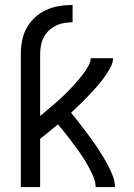

<svg xmlns="http://www.w3.org/2000/svg" viewBox="-20 -755 540 775"><path d="M64 0V-535Q64 -562 69 -589.5Q74 -617 87 -641Q100 -665 120.5 -684Q141 -703 166 -714.5Q191 -726 218 -730.5Q245 -735 273 -735V-665Q255 -665 238 -662Q221 -659 205 -651Q189 -643 176.5 -631Q164 -619 156 -603Q148 -587 145 -570Q142 -553 142 -535V-287Q152 -295 162 -303.5Q172 -312 182 -320.5Q192 -329 202 -337.5Q212 -346 221.5 -355Q231 -364 240.5 -373Q250 -382 259 -391.5Q268 -401 277 -410.5Q286 -420 294.5 -430Q303 -440 311 -450.5Q319 -461 326.5 -472Q334 -483 340 -495Q346 -507 346 -520H436Q436 -502 427.5 -486Q419 -470 409.5 -455.5Q400 -441 389 -427Q378 -413 366 -400Q354 -387 342 -374Q330 -361 317.5 -348.5Q305 -336 292.5 -324Q280 -312 267 -300Q281 -283 294.5 -265.5Q308 -248 321.5 -230.5Q335 -213 348 -195Q361 -177 373 -159Q385 -141 396.5 -122Q408 -103 418 -83.5Q428 -64 436 -43Q444 -22 444 0H366Q366 -19 359 -36.5Q352 -54 343.5 -70.5Q335 -87 325.5 -103Q316 -119 305 -134.5Q294 -150 283 -165Q272 -180 260.5 -195Q249 -210 237.5 -224.5Q226 -239 214 -253Q196 -238 178 -223.5Q160 -209 142 -195V0Z"/></svg>

Font: Zed Sans
Style: Regular
Weight: 400
Designer: Belleve Invis
Foundry: Belleve Invis
Version: Version 1.0.0; ttfautohint (v1.8.4)